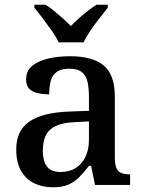

<svg xmlns="http://www.w3.org/2000/svg" viewBox="-20 -786 613 816"><path d="M204 10Q160 10 124.5 -7.5Q89 -25 69 -60.5Q49 -96 49 -151Q49 -231 105 -269.5Q161 -308 276 -312L358 -315V-373Q358 -409 352.5 -436Q347 -463 329 -478.5Q311 -494 274 -494Q239 -494 220.5 -480Q202 -466 195.5 -441.5Q189 -417 189 -385Q141 -385 116 -399.5Q91 -414 91 -449Q91 -485 116.5 -506Q142 -527 184.5 -537Q227 -547 278 -547Q373 -547 420.5 -508Q468 -469 468 -375V-117Q468 -89 474 -73.5Q480 -58 494 -51.5Q508 -45 530 -45H533V0H384L367 -81H358Q337 -54 317 -33.5Q297 -13 271 -1.5Q245 10 204 10ZM236 -55Q274 -55 301 -71.5Q328 -88 343 -119Q358 -150 358 -191V-270L299 -267Q247 -265 217 -250.5Q187 -236 174.5 -210Q162 -184 162 -146Q162 -116 170 -95.5Q178 -75 194.5 -65Q211 -55 236 -55ZM229 -606Q219 -629 200 -655.5Q181 -682 161.5 -708Q142 -734 126 -753V-766H173Q191 -755 210 -739.5Q229 -724 247.5 -707.5Q266 -691 281 -675Q296 -691 314.5 -707.5Q333 -724 353 -739.5Q373 -755 390 -766H438V-753Q423 -734 402.5 -708Q382 -682 364 -655.5Q346 -629 335 -606Z"/></svg>

Font: Noto Serif Gujarati Medium
Style: Regular
Weight: 500
Version: Version 2.102